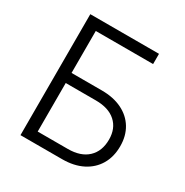

<svg xmlns="http://www.w3.org/2000/svg" viewBox="-167 -864 963 1000"><g transform="rotate(30 314.5 -364.0)"><path d="M91.8 0V-727.5H504.9V-666H160.2V-413.6H342.3Q412.6 -413.6 463.9 -388.4Q515.1 -363.3 543 -317.4Q570.8 -271.5 570.8 -209.5Q570.8 -146 543 -98.9Q515.1 -51.8 463.9 -25.9Q412.6 0 342.3 0ZM160.2 -61H341.3Q418.5 -61 460.7 -100.8Q502.9 -140.6 502.9 -210.4Q502.9 -276.9 460.7 -314.9Q418.5 -353 341.3 -353H160.2Z"/></g></svg>

Font: Inter 18pt Light
Style: Regular
Weight: 300
Designer: Rasmus Andersson
Foundry: rsms
Version: Version 4.001;git-66647c0bb